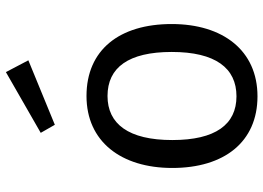

<svg xmlns="http://www.w3.org/2000/svg" viewBox="-144 -758 914 667"><g transform="rotate(-90 313.5 -424.0)"><path d="M397 -861 186 -740 214 -691 438 -783ZM314 -581C156 -581 64 -461 64 -283C64 -103 154 13 313 13C472 13 564 -107 564 -285C564 -467 474 -581 314 -581ZM314 -508C413 -508 467 -435 467 -285C467 -133 411 -60 313 -60C215 -60 161 -133 161 -283C161 -435 217 -508 314 -508Z"/></g></svg>

Font: Glow Sans SC Normal Book
Style: Regular
Weight: 500
Designer: Ryoko NISHIZUKA (kana, bopomofo & ideographs); Paul D. Hunt (Latin, Greek & Cyrillic); Sandoll Communications, Soo-young
Version: Version 0.93